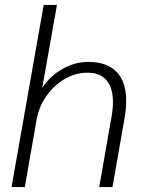

<svg xmlns="http://www.w3.org/2000/svg" viewBox="-20 -762 593 782"><path d="M158 -742H212L152 -404Q183 -452 234 -481Q285 -510 340 -510Q415 -510 454.5 -469.5Q494 -429 494 -351Q494 -320 488 -284L438 0H384L434 -285Q440 -318 440 -346Q440 -405 413.5 -435.5Q387 -466 337 -466Q288 -466 244 -440.5Q200 -415 169 -371Q138 -327 129 -274L81 0H27Z"/></svg>

Font: Sarabun ExtraLight
Style: Italic
Weight: 275
Italic angle: -10°
Designer: Suppakit Chalermlarp | Katatrad Co.,Ltd.
Foundry: Cadson Demak Co.,Ltd.
Version: Version 1.000; ttfautohint (v1.6)